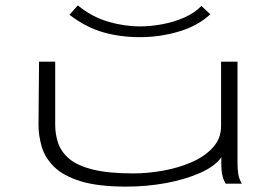

<svg xmlns="http://www.w3.org/2000/svg" viewBox="-20 -682 1040 713"><path d="M449 11Q344 11 279.5 -9Q215 -29 181 -62.5Q147 -96 135 -137Q123 -178 123 -219L125 -453H185V-219Q185 -183 196 -150.5Q207 -118 237 -92.5Q267 -67 324.5 -52.5Q382 -38 476 -38Q527 -38 584 -48Q641 -58 690 -79Q739 -100 770 -133.5Q801 -167 801 -214V-453H862V-76Q862 -53 865 -35Q868 -17 878 0H818Q808 -17 804.5 -37Q801 -57 802 -98Q779 -65 724.5 -40.5Q670 -16 598 -2.5Q526 11 449 11ZM728 -660 761 -629Q715 -586 644.5 -565Q574 -544 500 -544Q427 -544 363.5 -562Q300 -580 238 -627L269 -662Q320 -620 380 -602Q440 -584 500 -584Q539 -584 582.5 -592Q626 -600 664.5 -617Q703 -634 728 -660Z"/></svg>

Font: Inconsolata UltraExpanded Light
Style: Regular
Weight: 300
Width: 9
Monospace: yes
Designer: Raph Levien, Cyreal, Brenton Simpson
Foundry: Raph Levien, Cyreal, Google
Version: Version 3.001; ttfautohint (v1.8.2.53-6de2)